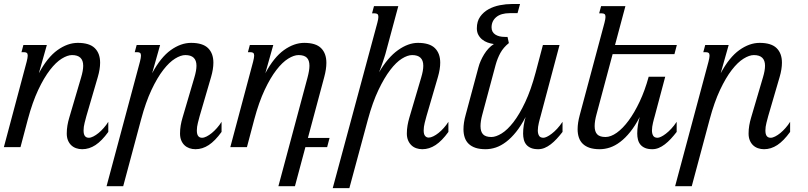

<svg xmlns="http://www.w3.org/2000/svg" viewBox="-47 -747 4104 975"><path d="M88.4 -433.6Q90.8 -443.8 92.3 -451.4Q93.8 -459 93.8 -464.4Q93.8 -474.6 89.1 -478.3Q84.5 -481.9 75.7 -481.9H62L71.8 -518.6H190.9L150.4 -375Q193.8 -456.1 245.1 -492.7Q296.4 -529.3 348.1 -529.3Q407.2 -529.3 434.3 -502.7Q461.4 -476.1 461.4 -428.7Q461.4 -396 449.7 -356L391.6 -157.2Q387.7 -143.1 382.6 -122.8Q377.4 -102.5 377.4 -84.5Q377.4 -64.9 384.3 -56.2Q391.1 -47.4 403.8 -47.4Q414.1 -47.4 427 -54Q439.9 -60.5 453.4 -71.5Q466.8 -82.5 479.7 -97.2Q492.7 -111.8 502.9 -128.4V-77.1Q470.2 -31.7 438 -10.5Q405.8 10.7 370.6 10.7Q354 10.7 339.6 5.6Q325.2 0.5 314.7 -9.5Q304.2 -19.5 298.1 -34.4Q292 -49.3 292 -68.8Q292 -89.8 295.4 -109.9Q298.8 -129.9 304.7 -149.4L364.7 -353Q370.1 -371.1 372.8 -386Q375.5 -400.9 375.5 -413.1Q375.5 -467.3 318.8 -467.3Q295.9 -467.3 266.6 -449.2Q237.3 -431.2 206.8 -391.8Q176.3 -352.5 147 -290.3Q117.7 -228 94.2 -140.1L57.1 0H-27.3Z M663.6 -433.6Q666 -443.8 667.5 -451.4Q668.9 -459 668.9 -464.4Q668.9 -474.6 664.3 -478.3Q659.7 -481.9 650.9 -481.9H637.2L647 -518.6H766.1L725.6 -375Q769 -456.1 820.3 -492.7Q871.6 -529.3 923.3 -529.3Q982.4 -529.3 1009.5 -502.7Q1036.6 -476.1 1036.6 -428.7Q1036.6 -396 1024.9 -356L966.8 -157.2Q962.9 -143.1 957.8 -122.8Q952.6 -102.5 952.6 -84.5Q952.6 -64.9 959.5 -56.2Q966.3 -47.4 979 -47.4Q989.3 -47.4 1002.2 -54Q1015.1 -60.5 1028.6 -71.5Q1042 -82.5 1054.9 -97.2Q1067.9 -111.8 1078.1 -128.4V-77.1Q1045.4 -31.7 1013.2 -10.5Q981 10.7 945.8 10.7Q929.2 10.7 914.8 5.6Q900.4 0.5 889.9 -9.5Q879.4 -19.5 873.3 -34.4Q867.2 -49.3 867.2 -68.8Q867.2 -89.8 870.6 -109.9Q874 -129.9 879.9 -149.4L939.9 -353Q945.3 -371.1 948 -386Q950.7 -400.9 950.7 -413.1Q950.7 -467.3 894 -467.3Q871.1 -467.3 841.8 -449.2Q812.5 -431.2 782 -391.8Q751.5 -352.5 722.2 -290.3Q692.9 -228 669.4 -140.1L578.6 198.7H494.1Z M1514.6 -353Q1524.4 -389.6 1524.4 -413.1Q1524.4 -440.9 1511 -454.1Q1497.6 -467.3 1468.8 -467.3Q1445.8 -467.3 1416.5 -449.2Q1387.2 -431.2 1356.7 -391.8Q1326.2 -352.5 1296.9 -290.3Q1267.6 -228 1244.1 -140.1L1207 0H1122.6L1238.3 -433.6Q1240.7 -443.8 1242.2 -451.4Q1243.7 -459 1243.7 -464.4Q1243.7 -474.6 1239 -478.3Q1234.4 -481.9 1225.6 -481.9H1211.9L1221.7 -518.6H1340.8L1300.3 -375Q1343.8 -456.1 1395 -492.7Q1446.3 -529.3 1498 -529.3Q1557.1 -529.3 1583.7 -502.4Q1610.4 -475.6 1610.4 -428.2Q1610.4 -412.1 1607.7 -394Q1605 -376 1599.6 -356L1516.6 -46.4H1626.5L1614.3 0H1503.9L1450.7 198.7H1366.7Z M2091.8 -353Q2097.2 -371.1 2099.9 -386Q2102.5 -400.9 2102.5 -413.1Q2102.5 -467.3 2045.9 -467.3Q2022.9 -467.3 1993.9 -449.2Q1964.8 -431.2 1934.6 -391.6Q1904.3 -352.1 1874.8 -290Q1845.2 -228 1821.3 -140.1L1727.1 208.5H1642.6L1869.1 -630.9Q1874.5 -651.4 1874.5 -661.1Q1874.5 -671.9 1869.6 -675.5Q1864.7 -679.2 1856 -679.2H1842.3L1852.1 -715.8H1975.6L1910.2 -473.1Q1908.7 -468.3 1905.5 -458Q1902.3 -447.8 1897.9 -434.6Q1893.6 -421.4 1888.2 -407.2Q1882.8 -393.1 1877.9 -379.9Q1922.4 -455.6 1974.1 -492.4Q2025.9 -529.3 2075.2 -529.3Q2134.3 -529.3 2161.4 -502.7Q2188.5 -476.1 2188.5 -428.7Q2188.5 -396 2176.8 -356L2118.7 -157.2Q2114.7 -143.1 2109.6 -122.8Q2104.5 -102.5 2104.5 -84.5Q2104.5 -65.4 2111.6 -56.9Q2118.7 -48.3 2129.9 -48.3Q2140.1 -48.3 2153.3 -54.7Q2166.5 -61 2179.9 -71.8Q2193.4 -82.5 2206.5 -97.2Q2219.7 -111.8 2230 -128.4V-77.1Q2197.3 -31.7 2165 -10.5Q2132.8 10.7 2097.7 10.7Q2081.1 10.7 2066.7 5.6Q2052.2 0.5 2041.7 -9.8Q2031.2 -20 2025.1 -34.9Q2019 -49.8 2019 -68.8Q2019 -89.8 2022.5 -109.9Q2025.9 -129.9 2031.7 -149.4Z M2382.3 -404.3Q2386.7 -421.4 2394.3 -438.5Q2401.9 -455.6 2411.6 -471.4Q2421.4 -487.3 2433.8 -500.7Q2446.3 -514.2 2460.9 -523.4Q2444.8 -525.4 2429.2 -531Q2413.6 -536.6 2401.4 -546.6Q2389.2 -556.6 2381.8 -570.6Q2374.5 -584.5 2374.5 -603Q2374.5 -638.7 2391.4 -662.4Q2408.2 -686 2434.1 -700.2Q2460 -714.4 2491.2 -720.5Q2522.5 -726.6 2551.8 -726.6H2593.8L2581.1 -680.2H2542Q2497.1 -680.2 2473.1 -660.2Q2449.2 -640.1 2449.2 -607.9Q2449.2 -584.5 2467.5 -572Q2485.8 -559.6 2516.6 -559.6H2530.3L2537.1 -528.3Q2509.3 -505.9 2494.1 -478.3Q2479 -450.7 2469.7 -417L2402.3 -165.5Q2393.1 -131.8 2393.1 -106.4Q2393.1 -78.6 2406 -64.9Q2418.9 -51.3 2448.2 -51.3Q2471.2 -51.3 2500.5 -69.3Q2529.8 -87.4 2560.3 -126.7Q2590.8 -166 2620.1 -228.3Q2649.4 -290.5 2672.9 -378.4L2710 -518.6H2794.4L2698.2 -157.2Q2696.3 -150.4 2693.8 -141.4Q2691.4 -132.3 2689.2 -122.8Q2687 -113.3 2685.5 -103.3Q2684.1 -93.3 2684.1 -84.5Q2684.1 -68.8 2690.2 -58.1Q2696.3 -47.4 2712.9 -47.4Q2719.2 -47.4 2730.2 -52.5Q2741.2 -57.6 2754.6 -67.9Q2768.1 -78.1 2782.2 -93.3Q2796.4 -108.4 2809.6 -128.4V-77.1Q2794.9 -58.1 2780 -42Q2765.1 -25.9 2749.8 -14.2Q2734.4 -2.4 2718.5 4.2Q2702.6 10.7 2686 10.7Q2664.1 10.7 2649.2 4.4Q2634.3 -2 2625.5 -12.7Q2616.7 -23.4 2613 -38.1Q2609.4 -52.7 2609.4 -68.8Q2609.4 -89.8 2612.8 -111.6Q2616.2 -133.3 2622.1 -152.8Q2598.6 -107.9 2573.7 -76.9Q2548.8 -45.9 2522.9 -26.4Q2497.1 -6.8 2470.9 2Q2444.8 10.7 2418.9 10.7Q2389.2 10.7 2367.9 3.7Q2346.7 -3.4 2333 -16.6Q2319.3 -29.8 2313 -48.6Q2306.6 -67.4 2306.6 -90.8Q2306.6 -124 2317.4 -162.6Z M3377.9 -472.2H3064L2981.9 -165.5Q2972.7 -131.8 2972.7 -106.4Q2972.7 -78.6 2985.6 -64.9Q2998.5 -51.3 3027.8 -51.3Q3054.7 -51.3 3085.2 -73Q3115.7 -94.7 3145.3 -134.8Q3174.8 -174.8 3201.4 -231.2Q3228 -287.6 3247.1 -357.4H3331.1L3277.8 -157.2Q3275.9 -150.4 3273.4 -141.4Q3271 -132.3 3268.8 -122.8Q3266.6 -113.3 3265.1 -103.3Q3263.7 -93.3 3263.7 -84.5Q3263.7 -68.8 3269.8 -58.1Q3275.9 -47.4 3292.5 -47.4Q3298.8 -47.4 3309.8 -52.5Q3320.8 -57.6 3334.2 -67.9Q3347.7 -78.1 3361.8 -93.3Q3376 -108.4 3389.2 -128.4V-77.1Q3374.5 -58.1 3359.6 -42Q3344.7 -25.9 3329.3 -14.2Q3314 -2.4 3298.1 4.2Q3282.2 10.7 3265.6 10.7Q3243.7 10.7 3228.8 4.4Q3213.9 -2 3205.1 -12.7Q3196.3 -23.4 3192.6 -38.1Q3189 -52.7 3189 -68.8Q3189 -89.8 3192.4 -111.6Q3195.8 -133.3 3201.7 -152.8Q3178.2 -107.9 3153.3 -76.9Q3128.4 -45.9 3102.5 -26.4Q3076.7 -6.8 3050.5 2Q3024.4 10.7 2998.5 10.7Q2968.8 10.7 2947.5 3.7Q2926.3 -3.4 2912.6 -16.6Q2898.9 -29.8 2892.6 -48.6Q2886.2 -67.4 2886.2 -90.8Q2886.2 -106.9 2888.9 -124.8Q2891.6 -142.6 2897 -162.6L3022.5 -630.9Q3027.8 -651.4 3027.8 -661.1Q3027.8 -671.9 3022.9 -675.5Q3018.1 -679.2 3009.3 -679.2H2995.6L3005.4 -715.8H3128.9L3076.2 -518.6H3390.1Z M3550.8 -433.6Q3553.2 -443.8 3554.7 -451.4Q3556.2 -459 3556.2 -464.4Q3556.2 -474.6 3551.5 -478.3Q3546.9 -481.9 3538.1 -481.9H3524.4L3534.2 -518.6H3653.3L3612.8 -375Q3656.2 -456.1 3707.5 -492.7Q3758.8 -529.3 3810.5 -529.3Q3869.6 -529.3 3896.7 -502.7Q3923.8 -476.1 3923.8 -428.7Q3923.8 -396 3912.1 -356L3854 -157.2Q3850.1 -143.1 3845 -122.8Q3839.8 -102.5 3839.8 -84.5Q3839.8 -64.9 3846.7 -56.2Q3853.5 -47.4 3866.2 -47.4Q3876.5 -47.4 3889.4 -54Q3902.3 -60.5 3915.8 -71.5Q3929.2 -82.5 3942.1 -97.2Q3955.1 -111.8 3965.3 -128.4V-77.1Q3932.6 -31.7 3900.4 -10.5Q3868.2 10.7 3833 10.7Q3816.4 10.7 3802 5.6Q3787.6 0.5 3777.1 -9.5Q3766.6 -19.5 3760.5 -34.4Q3754.4 -49.3 3754.4 -68.8Q3754.4 -89.8 3757.8 -109.9Q3761.2 -129.9 3767.1 -149.4L3827.1 -353Q3832.5 -371.1 3835.2 -386Q3837.9 -400.9 3837.9 -413.1Q3837.9 -467.3 3781.2 -467.3Q3758.3 -467.3 3729 -449.2Q3699.7 -431.2 3669.2 -391.8Q3638.7 -352.5 3609.4 -290.3Q3580.1 -228 3556.6 -140.1L3465.8 198.7H3381.3Z"/></svg>

Font: Arian AMU Serif
Style: Italic
Weight: 400
Italic angle: -15°
Designer: Ruben Hakobyan (Tarumian)
Foundry: Ruben Hakobyan (Tarumian)
Version: Version 1.002